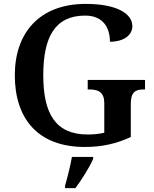

<svg xmlns="http://www.w3.org/2000/svg" viewBox="-20 -744 788 985"><path d="M415 10C504 10 577 -7 651 -41V-211C651 -270 674 -285 714 -285H724V-334H430V-285H440C485 -285 515 -270 515 -215V-63C490 -57 460 -54 430 -54C264 -54 202 -162 202 -358C202 -554 262 -664 417 -664C507 -664 544 -604 544 -530C616 -530 659 -564 659 -610C659 -674 579 -724 420 -724C181 -724 56 -574 56 -358C56 -137 173 10 415 10ZM314 221H367C399 178 440 113 458 71V61H349C341 107 326 166 314 208Z"/></svg>

Font: Noto Serif Semi
Style: Regular
Weight: 600
Designer: Monotype Design Team
Foundry: Monotype Imaging Inc.
Version: Version 1.002